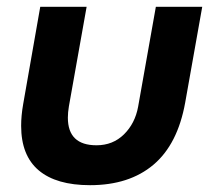

<svg xmlns="http://www.w3.org/2000/svg" viewBox="-20 -532 623 563"><path d="M437 -512 385 -219Q376 -170 343.5 -138Q311 -106 263 -106Q179 -106 179 -187Q179 -202 182 -220L234 -512H98L48 -227Q42 -193 42 -163Q42 -76 93.5 -32.5Q145 11 244 11Q359 11 430 -49Q501 -109 523 -231L573 -512Z"/></svg>

Font: Geom SemiBold
Style: Bold Italic
Weight: 600
Italic angle: -10°
Version: Version 1.102